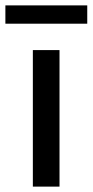

<svg xmlns="http://www.w3.org/2000/svg" viewBox="-49 -693 344 713"><path d="M172 0H73V-507H172ZM275 -605H-29V-673H275Z"/></svg>

Font: Hind Vadodara Medium
Style: Regular
Weight: 500
Designer: Hitesh Malaviya
Foundry: Indian Type Foundry
Version: Version 1.001;PS 1.0;hotconv 1.0.86;makeotf.lib2.5.63406; tt